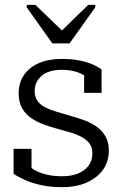

<svg xmlns="http://www.w3.org/2000/svg" viewBox="-20 -762 504 792"><path d="M196 -583H267L373 -732V-742H344L222 -623H249L126 -742H90V-732ZM361 -130Q361 -154 349.5 -169.5Q338 -185 318.5 -196Q299 -207 274.5 -214.5Q250 -222 223 -229Q193 -237 163.5 -247.5Q134 -258 110 -274Q86 -290 71.5 -315Q57 -340 57 -377Q57 -420 78.5 -452Q100 -484 140 -501.5Q180 -519 235 -519Q278 -519 310.5 -512Q343 -505 365 -495Q387 -485 399 -475V-379H327V-467Q335 -466 340.5 -462.5Q346 -459 350 -453.5Q354 -448 355 -440.5Q356 -433 354 -426Q343 -442 325 -452.5Q307 -463 284.5 -468.5Q262 -474 235 -474Q180 -474 151.5 -449Q123 -424 123 -386Q123 -362 135 -345.5Q147 -329 167 -319Q187 -309 212 -301.5Q237 -294 264 -286Q294 -278 323.5 -267.5Q353 -257 376.5 -241Q400 -225 414.5 -200.5Q429 -176 429 -140Q429 -97 406 -63.5Q383 -30 340 -10Q297 10 236 10Q191 10 154 2.5Q117 -5 88 -17.5Q59 -30 36 -45V-148H110V-31Q99 -39 92.5 -46.5Q86 -54 83.5 -61Q81 -68 81 -75.5Q81 -83 84 -91Q102 -72 125 -59.5Q148 -47 176 -41Q204 -35 236 -35Q275 -35 302.5 -46.5Q330 -58 345.5 -79Q361 -100 361 -130Z"/></svg>

Font: Roboto Serif 36pt Light
Style: Regular
Weight: 300
Designer: Greg Gazdowicz
Foundry: Commercial Type
Version: Version 1.008